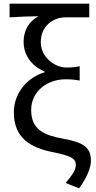

<svg xmlns="http://www.w3.org/2000/svg" viewBox="-20 -816 521 1041"><path d="M409 205C454 144 473 89 473 56C473 -18 431 -44 323 -64C223 -82 149 -111 149 -219C149 -325 241 -386 334 -386C362 -386 383 -385 412 -379V-457C383 -451 368 -450 340 -450C274 -450 201 -508 201 -587C201 -673 265 -722 337 -722H464V-796H32V-722C99 -726 129 -727 189 -728C138 -701 108 -652 108 -590C108 -512 156 -456 222 -428V-424C132 -398 55 -315 55 -207C55 -64 151 -14 267 9C366 29 391 44 391 77C391 107 376 127 336 176Z"/></svg>

Font: Source Han Sans JP
Style: Regular
Weight: 400
Designer: Ryoko NISHIZUKA 西塚涼子 (kana, bopomofo & ideographs); Paul D. Hunt (Latin, Greek & Cyrillic); Sandoll Communications 산돌커뮤니
Foundry: Adobe
Version: Version 2.004;hotconv 1.0.118;makeotfexe 2.5.65603